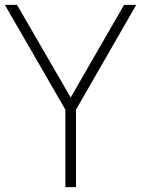

<svg xmlns="http://www.w3.org/2000/svg" viewBox="-20 -770 581 790"><path d="M490.6 -750 270.8 -368.8 50 -750H0L249 -318.8V0H292.7V-318.8L540.6 -750Z"/></svg>

Font: Manrope3 Thin
Style: Regular
Weight: 100
Width: 4
Designer: Mikhail Sharanda
Foundry: Mikhail Sharanda
Version: Version 3.000;PS 003.000;hotconv 1.0.88;makeotf.lib2.5.64775